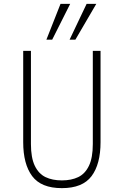

<svg xmlns="http://www.w3.org/2000/svg" viewBox="-20 -963 640 993"><path d="M460 -218V-700H500V-228Q500 -114 453.5 -52Q407 10 300 10Q193 10 146.5 -52Q100 -114 100 -228V-700H140V-218Q140 -147 160 -105.5Q180 -64 215.5 -47Q251 -30 300 -30Q349 -30 384.5 -47Q420 -64 440 -105.5Q460 -147 460 -218ZM343 -943 250 -758H220L293 -943ZM478 -943 370 -758H340L428 -943Z"/></svg>

Font: Fliege Mono Thin
Style: Regular
Weight: 100
Version: Version 0.020;Glyphs 3.3 (3306)